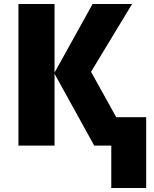

<svg xmlns="http://www.w3.org/2000/svg" viewBox="-20 -734 775 968"><path d="M646 -714 439 -372 566 -143H717V214H541V0H455L255 -362V0H73V-714H255V-368L447 -714Z"/></svg>

Font: Noto Sans Disp ExtBd
Style: Regular
Weight: 800
Designer: Monotype Design Team
Foundry: Monotype Imaging Inc.
Version: Version 2.000;GOOG;noto-source:20170915:90ef993387c0; ttfaut